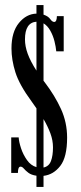

<svg xmlns="http://www.w3.org/2000/svg" viewBox="-20 -729 321 761"><path d="M124.5 12V-32.5Q104 -35.5 92.5 -44.2Q81 -53 74.5 -60.8Q68 -68.5 61.5 -68.5Q51 -68.5 51 -43.5H24.5V-184.5H54Q55 -167 63.2 -141.8Q71.5 -116.5 86.8 -94.8Q102 -73 124.5 -66.5V-299.5Q116 -311.5 105.5 -326.5Q56.5 -393 41 -442.5Q25.5 -492 25.5 -537Q25.5 -602 55 -638Q84.5 -674 124.5 -675V-709H152.5V-671Q171.5 -664.5 179.2 -653.2Q187 -642 195 -642Q205 -642 205.5 -665H232.5V-525.5H203Q201.5 -543 196 -565.2Q190.5 -587.5 179.5 -607.2Q168.5 -627 152.5 -636.5V-409Q154.5 -405.5 157.5 -402.5Q197.5 -350 221.8 -296.8Q246 -243.5 246 -183.5Q246 -106.5 219 -71.5Q192 -36.5 152.5 -32V12ZM79 -573Q79 -545.5 89.8 -516Q100.5 -486.5 124.5 -449V-643Q79 -639.5 79 -573ZM190 -145Q190 -172.5 179.8 -200.2Q169.5 -228 152.5 -257V-65Q174 -69.5 182 -90.8Q190 -112 190 -145Z"/></svg>

Font: Imbue 10pt Medium
Style: Regular
Weight: 500
Designer: Tyler Finck
Foundry: Etcetera Type Company
Version: Version 1.102; ttfautohint (v1.8.3)